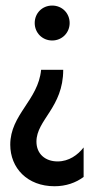

<svg xmlns="http://www.w3.org/2000/svg" viewBox="-20 -447 373 687"><path d="M166.7 -302.1C202.1 -302.1 229.2 -329.9 229.2 -364.6C229.2 -400 202.1 -427.1 166.7 -427.1C131.2 -427.1 104.2 -400 104.2 -364.6C104.2 -329.9 131.2 -302.1 166.7 -302.1ZM175 219.4C216 219.4 251.4 206.9 279.2 186.1V80.6C258.3 107.6 226.4 130.6 186.1 130.6C141.7 130.6 110.4 103.5 110.4 59.7C110.4 -18.1 206.2 -62.5 206.2 -197.2H127.1C116.7 -88.2 16.7 -37.5 16.7 70.8C16.7 154.2 77.8 219.4 175 219.4Z"/></svg>

Font: Afacad Medium
Style: Regular
Weight: 500
Designer: Kristian Moeller
Foundry: Dicotype
Version: Version 1.000